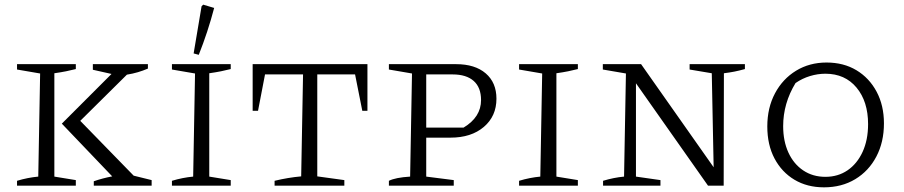

<svg xmlns="http://www.w3.org/2000/svg" viewBox="-20 -796 3875 823"><path d="M53 0V-21Q76 -28 99 -32.5Q122 -37 144 -39L152 -481L53 -498V-521H305V-500Q286 -495 263.5 -490.5Q241 -486 213 -482V-39L305 -24V0ZM382 0V-19Q419 -32 461 -40L245 -266L458 -479L378 -497V-521H614V-502Q593 -493 571 -486.5Q549 -480 524 -476L324 -278L553 -43L630 -24V0Z M717 0V-21Q740 -28 763 -32.5Q786 -37 808 -39L816 -481L717 -498V-521H969V-500Q950 -495 927.5 -490.5Q905 -486 877 -482V-39L969 -24V0ZM832 -561 810 -567 844 -769 851 -776 898 -762Q871 -659 832 -561Z M1555 -521V-321H1533L1502 -477H1340V-40L1456 -24V0H1157V-21Q1215 -35 1271 -40L1279 -477H1116L1086 -321H1063V-521Z M1935 -521Q2016 -521 2062 -481.5Q2108 -442 2108 -373Q2108 -298 2054 -252Q2000 -206 1911 -206H1807V-39L1925 -24V0H1647V-21Q1661 -28 1683.5 -32.5Q1706 -37 1738 -39L1746 -481L1647 -498V-521ZM1920 -477H1807V-249H1967Q2042 -294 2042 -367Q2042 -421 2010.5 -449Q1979 -477 1920 -477Z M2205 0V-21Q2228 -28 2251 -32.5Q2274 -37 2296 -39L2304 -481L2205 -498V-521H2457V-500Q2438 -495 2415.5 -490.5Q2393 -486 2365 -482V-39L2457 -24V0Z M2936 -521H3173V-500Q3148 -493 3127.5 -489Q3107 -485 3083 -482L3082 0H3015L2706 -439V-39L2811 -24V0H2565V-21Q2588 -28 2610.5 -32.5Q2633 -37 2655 -39L2663 -481L2564 -498V-521H2728L3039 -79L3031 -482L2936 -498Z M3512 7Q3440 7 3385.5 -25.5Q3331 -58 3300 -116.5Q3269 -175 3269 -254Q3269 -334 3302 -396Q3335 -458 3392.5 -493Q3450 -528 3523 -528Q3596 -528 3651 -495Q3706 -462 3737.5 -403Q3769 -344 3769 -267Q3769 -187 3736.5 -125Q3704 -63 3646 -28Q3588 7 3512 7ZM3518 -38Q3572 -38 3613 -66Q3654 -94 3677.5 -145Q3701 -196 3701 -264Q3701 -361 3651.5 -420.5Q3602 -480 3518 -480Q3485 -480 3452 -470Q3419 -460 3390 -440Q3337 -353 3337 -255Q3337 -191 3359.5 -142Q3382 -93 3423 -65.5Q3464 -38 3518 -38Z"/></svg>

Font: Piazzolla SC Light
Style: Regular
Weight: 300
Designer: Juan Pablo del Peral
Foundry: Huerta Tipografica
Version: Version 1.330